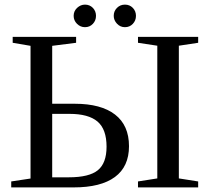

<svg xmlns="http://www.w3.org/2000/svg" viewBox="-20 -815 912 835"><path d="M443.4 -177.2Q443.4 -252.9 404.1 -286.4Q364.7 -319.8 282.2 -319.8H207V-43.9H279.3Q367.7 -43.9 405.5 -74.7Q443.4 -105.5 443.4 -177.2ZM305.2 -363.8Q419.4 -363.8 480.2 -316.9Q541 -270 541 -179.2Q541 -90.3 479.7 -45.2Q418.5 0 300.3 0H28.8V-25.9L112.8 -38.6V-615.7L35.2 -628.9V-654.8H311V-628.9L207 -615.7V-363.8ZM757.8 -39.1 841.8 -25.9V0H580.1V-25.9L664.1 -39.1V-616.2L580.1 -628.9V-654.8H841.8V-628.9L757.8 -616.2ZM571.3 -746.1Q571.3 -725.6 557.6 -711.2Q543.9 -696.8 523.4 -696.8Q502.9 -696.8 488.8 -711.9Q474.6 -727.1 474.6 -746.1Q474.6 -766.6 488.8 -780.8Q502.9 -794.9 523.4 -794.9Q543.9 -794.9 557.6 -780.8Q571.3 -766.6 571.3 -746.1ZM397.5 -746.1Q397.5 -725.6 383.8 -711.2Q370.1 -696.8 349.6 -696.8Q329.6 -696.8 314.9 -711.4Q300.3 -726.1 300.3 -746.1Q300.3 -766.6 315.4 -780.8Q330.6 -794.9 349.6 -794.9Q370.1 -794.9 383.8 -780.8Q397.5 -766.6 397.5 -746.1Z"/></svg>

Font: Times New Roman
Style: Regular
Weight: 400
Designer: Steve Matteson
Foundry: Ascender Corporation
Version: Version 2.00.3